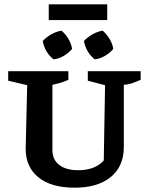

<svg xmlns="http://www.w3.org/2000/svg" viewBox="-20 -860 692 890"><path d="M326 10Q217 10 158 -38Q99 -86 99 -170L106 -465L18 -486V-530H297V-490Q282 -483 264.5 -477.5Q247 -472 223 -467V-164Q223 -120 254.5 -95.5Q286 -71 343 -71Q420 -71 461 -116L467 -465L387 -486V-530H632V-490Q614 -482 594.5 -475Q575 -468 554 -467V-179Q554 -89 493.5 -39.5Q433 10 326 10ZM206 -767V-840H477V-767ZM265 -718Q285 -701 298 -678.5Q311 -656 314 -633Q299 -615 275.5 -601Q252 -587 228 -585Q188 -617 178 -670Q195 -688 218 -701Q241 -714 265 -718ZM456 -718Q475 -701 488.5 -678.5Q502 -656 505 -633Q490 -615 466.5 -601Q443 -587 419 -585Q379 -617 369 -670Q386 -688 409 -701Q432 -714 456 -718Z"/></svg>

Font: Piazzolla SC SemiBold
Style: Regular
Weight: 600
Designer: Juan Pablo del Peral
Foundry: Huerta Tipografica
Version: Version 1.330